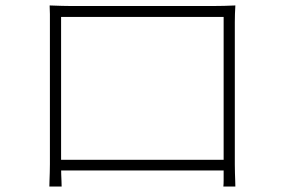

<svg xmlns="http://www.w3.org/2000/svg" viewBox="-20 -686 1040 704"><path d="M162 -666Q191 -665 207 -664.5Q223 -664 238 -664Q246 -664 277 -664Q308 -664 353.5 -664Q399 -664 451.5 -664Q504 -664 556.5 -664Q609 -664 653.5 -664Q698 -664 727.5 -664Q757 -664 764 -664Q779 -664 801.5 -664.5Q824 -665 843 -666Q842 -651 841.5 -635Q841 -619 841 -604Q841 -596 841 -566.5Q841 -537 841 -494Q841 -451 841 -400.5Q841 -350 841 -300.5Q841 -251 841 -209Q841 -167 841 -140Q841 -113 841 -109Q841 -99 841 -83.5Q841 -68 841.5 -51.5Q842 -35 842.5 -21.5Q843 -8 843 -2H799Q800 -10 800 -25Q800 -40 800 -58Q800 -76 800 -91Q800 -95 800 -126Q800 -157 800 -205Q800 -253 800 -309.5Q800 -366 800 -421Q800 -476 800 -522Q800 -568 800 -596Q800 -624 800 -624H204Q204 -624 204 -596.5Q204 -569 204 -523Q204 -477 204 -422.5Q204 -368 204 -312Q204 -256 204 -208Q204 -160 204 -128.5Q204 -97 204 -91Q204 -83 204 -71Q204 -59 204.5 -46Q205 -33 205.5 -21Q206 -9 206 -2H161Q161 -9 161.5 -23Q162 -37 162.5 -53Q163 -69 163 -84Q163 -99 163 -108Q163 -114 163 -142Q163 -170 163 -213Q163 -256 163 -306.5Q163 -357 163 -407Q163 -457 163 -500Q163 -543 163 -571Q163 -599 163 -604Q163 -618 163 -634Q163 -650 162 -666ZM819 -100V-61H187V-100Z"/></svg>

Font: Noto Sans JP Thin ExtraLight
Style: Regular
Weight: 250
Version: Version 2.004-H2;hotconv 1.0.118;makeotfexe 2.5.65603